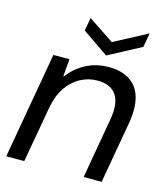

<svg xmlns="http://www.w3.org/2000/svg" viewBox="-106 -784 746 865"><g transform="rotate(15 266.5 -351.0)"><path d="M4 0 91 -496H166L159 -415H162Q194 -458 241.5 -483Q289 -508 348 -508Q406 -508 444.5 -483.5Q483 -459 497.5 -410.5Q512 -362 500 -290L449 0H365L414 -281Q428 -357 402 -396.5Q376 -436 314 -436Q271 -436 233.5 -415.5Q196 -395 170 -356Q144 -317 134 -259L88 0ZM485 -702 473 -636 321 -555 199 -639 210 -700 330 -620Z"/></g></svg>

Font: DM Sans 36pt
Style: Italic
Weight: 400
Italic angle: -10°
Designer: Colophon Foundry, Jonny Pinhorn
Foundry: Colophon Foundry
Version: Version 4.004;gftools[0.9.30]